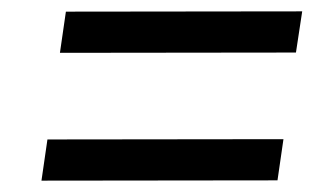

<svg xmlns="http://www.w3.org/2000/svg" viewBox="-20 -520 580 338"><path d="M96 -499.5 512 -500 501 -427.5 85.5 -427ZM63.5 -274.5 479 -275 468.5 -202.5 53 -202Z"/></svg>

Font: 1883 Sans
Style: Italic
Weight: 400
Italic angle: -8°
Designer: 1883 Sans project is a fork of Public Sans.
Version: Version 1.009